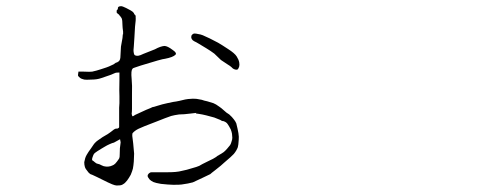

<svg xmlns="http://www.w3.org/2000/svg" viewBox="-20 -550 1540 613"><path d="M363.3 -105.5 343.8 -94.7Q338.9 -93.8 330.1 -89.8Q321.3 -85.9 315.9 -82.5Q310.5 -79.1 305.2 -76.2Q299.8 -73.2 291 -67.4Q282.2 -61.5 280.3 -59.1Q278.3 -56.6 275.4 -47.9Q272.5 -39.1 275.4 -37.6Q278.3 -36.1 283.2 -31.7Q288.1 -27.3 292.5 -26.9Q296.9 -26.4 303.7 -22.5Q310.5 -18.6 318.8 -18.1Q327.1 -17.6 333 -19.5Q338.9 -21.5 343.3 -23.9Q347.7 -26.4 353.5 -34.2Q359.4 -42 360.8 -44.9Q362.3 -47.9 362.3 -59.6Q362.3 -71.3 362.8 -76.7Q363.3 -82 364.3 -88.4Q365.2 -94.7 365.2 -95.7ZM588.9 -11.7Q610.4 -17.6 616.2 -20.5Q624 -25.4 639.2 -32.7Q654.3 -40 660.2 -43Q662.1 -43.9 669.9 -48.8Q672.9 -51.8 680.2 -55.7Q687.5 -59.6 694.3 -64.5Q699.2 -68.4 705.1 -75.2Q710.9 -82 714.8 -86.9Q717.8 -91.8 719.7 -99.6Q721.7 -104.5 721.7 -110.4Q721.7 -116.2 720.7 -123Q719.7 -128.9 716.8 -136.7Q715.8 -138.7 710.9 -147.5Q706.1 -155.3 704.1 -157.2Q701.2 -160.2 694.3 -163.1Q688.5 -163.1 683.6 -167Q676.8 -169.9 664.1 -174.8Q650.4 -178.7 638.7 -181.6Q627 -184.6 614.3 -186.5Q601.6 -187.5 606.4 -189Q611.3 -190.4 588.9 -187.5Q566.4 -184.6 551.8 -184.6Q537.1 -182.6 526.4 -179.7Q511.7 -174.8 477.5 -161.1Q433.6 -144.5 421.9 -138.7Q410.2 -132.8 403.3 -125Q402.3 -124 402.3 -116.2Q403.3 -108.4 405.3 -91.8Q407.2 -69.3 408.2 -59.6Q408.2 -48.8 407.2 -34.2Q406.2 -21.5 404.3 -11.7Q402.3 -3.9 397.5 7.8Q391.6 18.6 385.7 26.4Q378.9 35.2 373 38.1Q368.2 42 358.4 42Q351.6 43 345.7 41Q340.8 40 324.2 32.2Q310.5 25.4 290.5 15.6Q270.5 5.9 268.6 5.9Q262.7 2 259.8 -2.9Q252.9 -10.7 251 -17.1Q249 -23.4 249 -32.2Q250 -37.1 252 -44.9Q253.9 -50.8 256.8 -55.7Q261.7 -64.5 270.5 -76.2Q281.2 -92.8 285.2 -95.7Q287.1 -98.6 307.6 -112.3Q327.1 -123 335.9 -130.4Q344.7 -137.7 347.7 -138.7Q350.6 -139.6 355.5 -139.6Q360.4 -141.6 360.4 -144.5Q360.4 -149.4 360.4 -162.1Q360.4 -174.8 360.4 -188Q360.4 -201.2 360.4 -206.1Q360.4 -210.9 361.3 -220.7Q361.3 -225.6 361.3 -243.2Q360.4 -255.9 361.3 -293.9Q361.3 -293.9 361.3 -317.4V-318.4H360.4Q351.6 -318.4 348.6 -317.4Q348.6 -317.4 332 -310.5Q318.4 -305.7 303.7 -300.8Q290 -295.9 272.5 -295.9Q253.9 -294.9 249 -295.9Q238.3 -298.8 236.3 -300.8Q230.5 -305.7 229.5 -307.6Q228.5 -308.6 229.5 -314.5L230.5 -321.3H248Q267.6 -320.3 274.4 -321.3Q288.1 -324.2 302.7 -329.1Q324.2 -335.9 328.1 -337.9Q335 -340.8 342.8 -344.7Q347.7 -347.7 349.6 -349.6L352.5 -350.6H354.5V-351.6Q363.3 -354.5 364.3 -366.2Q366.2 -396.5 366.2 -401.4Q366.2 -402.3 371.1 -428.7Q372.1 -439.5 372.1 -440.4H373V-449.2Q371.1 -462.9 371.1 -467.8Q371.1 -486.3 368.2 -492.2Q362.3 -501 360.4 -502V-502.9Q353.5 -507.8 352.5 -509.8Q352.5 -515.6 352.5 -516.6Q357.4 -521.5 356.4 -522.5Q355.5 -523.4 357.4 -527.3Q360.4 -530.3 366.2 -530.3Q371.1 -530.3 382.8 -524.4Q389.6 -520.5 397.5 -516.6Q399.4 -515.6 403.3 -512.7Q408.2 -507.8 408.2 -506.8V-505.9V-504.9Q414.1 -502 413.1 -495.1Q414.1 -487.3 411.1 -464.8Q411.1 -457 409.2 -431.6Q408.2 -415 407.2 -401.4Q405.3 -389.6 407.2 -380.9Q408.2 -374 412.1 -373Q417 -371.1 421.9 -372.1Q427.7 -373 437.5 -377.9L474.6 -392.6Q492.2 -402.3 504.9 -403.3Q514.6 -403.3 531.2 -390.6Q545.9 -380.9 540 -375Q532.2 -367.2 506.8 -362.3Q499 -362.3 429.7 -340.8Q402.3 -332 403.3 -331.1V-330.1Q397.5 -326.2 400.4 -296.9Q402.3 -279.3 401.4 -247.1Q401.4 -215.8 401.4 -214.4Q401.4 -212.9 401.4 -203.1Q401.4 -193.4 400.4 -186.5Q401.4 -178.7 404.3 -178.7Q411.1 -183.6 420.9 -187.5Q424.8 -189.5 446.3 -199.2Q463.9 -206.1 466.8 -208Q469.7 -208 481.4 -211.9Q492.2 -214.8 498 -216.8Q509.8 -219.7 514.6 -220.7Q519.5 -221.7 533.2 -224.6Q542 -225.6 552.7 -228Q563.5 -230.5 571.3 -232.4Q582 -234.4 588.9 -234.4Q593.8 -235.4 607.4 -234.4Q611.3 -233.4 624 -231.4Q631.8 -228.5 641.6 -226.6Q659.2 -221.7 661.1 -220.7Q668.9 -217.8 680.7 -209Q685.5 -206.1 696.3 -196.3Q702.1 -190.4 711.9 -184.6Q721.7 -175.8 726.6 -168.9Q731.4 -163.1 734.4 -156.2Q735.4 -153.3 738.3 -139.6Q740.2 -131.8 741.2 -125Q743.2 -112.3 742.2 -104.5Q741.2 -85.9 739.3 -80.1Q735.4 -69.3 726.6 -58.6Q720.7 -51.8 695.3 -30.3Q688.5 -23.4 666 -5.9Q654.3 2.9 651.4 5.9Q647.5 7.8 627 17.6Q597.7 31.2 595.7 32.2Q582 36.1 559.6 39.1Q553.7 40 533.2 40Q525.4 40 515.6 39.1Q500 38.1 494.1 37.1Q489.3 36.1 479.5 34.2Q474.6 33.2 469.7 31.2Q461.9 27.3 458 23.4Q452.1 16.6 451.2 11.7Q451.2 7.8 455.1 3.9Q459 0 463.9 0Q466.8 0 483.4 0Q504.9 0 510.7 0Q528.3 0 540 -1Q551.8 -2 562.5 -4.9Q577.1 -7.8 588.9 -11.7ZM664.1 -378.9Q652.3 -387.7 637.7 -396.5Q623 -405.3 614.3 -410.6Q605.5 -416 600.6 -418Q594.7 -420.9 592.3 -425.3Q589.8 -429.7 590.8 -433.6Q590.8 -437.5 593.8 -439.5Q595.7 -442.4 600.1 -442.9Q604.5 -443.4 612.3 -441.4Q620.1 -440.4 627.4 -437.5Q634.8 -434.6 649.9 -427.2Q665 -419.9 676.3 -413.6Q687.5 -407.2 708 -393.6Q729.5 -379.9 735.8 -369.6Q742.2 -359.4 743.7 -351.1Q745.1 -342.8 743.7 -337.9Q742.2 -333 740.2 -330.1Q738.3 -326.2 730.5 -328.1Q723.6 -330.1 719.7 -335Q715.8 -338.9 706.1 -344.7Q696.3 -351.6 685.5 -358.4Q675.8 -368.2 664.1 -378.9Z"/></svg>

Font: ToneOZ-YinPZ-Tsuipita-TC
Style: Regular
Weight: 400
Designer: ÂÆ£ÂøóÂáåJeffrey Xuan(jeffreyx@gmail.com, ToneOZ.com) ÈòøÂù§(cjkFonts)
Foundry: ToneOZ
Version: Version 0.24071